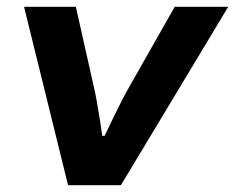

<svg xmlns="http://www.w3.org/2000/svg" viewBox="-20 -547 694 567"><path d="M181 0 51 -527H204L257 -291Q261 -275 265.5 -249.5Q270 -224 274.5 -196.5Q279 -169 282 -146H289Q300 -169 313 -196Q326 -223 339 -248.5Q352 -274 362 -291L496 -527H654L337 0Z"/></svg>

Font: Archivo SemiExpanded
Style: Bold Italic
Weight: 700
Width: 6
Italic angle: -10°
Designer: Hector Gatti
Foundry: Omnibus-Type
Version: Version 2.001